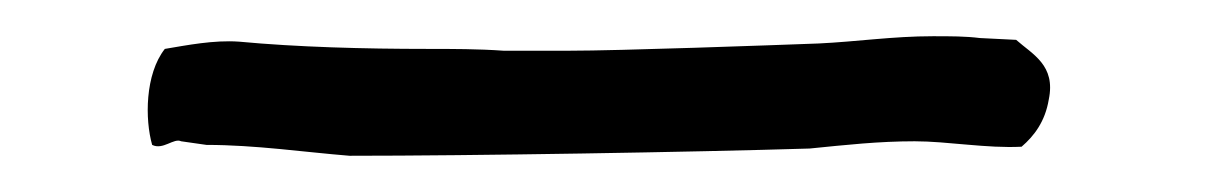

<svg xmlns="http://www.w3.org/2000/svg" viewBox="-20 -38 666 106"><path d="M71 -11C60 3 60 28 64 42C70 45 76 38 80 40L94 42C121 42 148 46 173 48C241 48 362 46 427 44C447 42 465 40 485 40C503 40 525 44 544 43C551 37 557 29 559 17C563 -2 550 -8 541 -16L521 -17C513 -18 505 -18 495 -18C473 -18 453 -15 432 -14C405 -13 322 -10 294 -10H258C244 -11 230 -11 216 -11C181 -11 144 -12 112 -15C98 -16 83 -13 71 -11Z"/></svg>

Font: Hussar Pisanka
Style: Kur
Weight: 400
Designer: Robert Jablonski
Foundry: Cannot Into Space Fonts
Version: Version 1.070